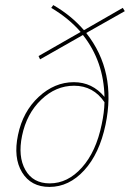

<svg xmlns="http://www.w3.org/2000/svg" viewBox="-20 -734 512 757"><path d="M472 -690 320 -604Q440 -452 396 -242Q372 -128 312 -62.5Q252 3 175 3Q102 3 67 -54.5Q32 -112 51 -202Q70 -294 132.5 -352Q195 -410 271 -410Q344 -410 392 -352Q389 -492 307 -596L138 -500L132 -513L298 -608Q251 -662 182 -703L190 -714Q261 -673 311 -615L464 -703ZM176 -11Q247 -11 303 -73.5Q359 -136 381 -244Q391 -290 392 -331Q348 -396 272 -396Q200 -396 142.5 -341Q85 -286 67 -199Q50 -117 80 -64Q110 -11 176 -11Z"/></svg>

Font: EauTestText Thin
Style: Italic
Weight: 250
Italic angle: -12°
Designer: Christian Thalmann (Catharsis Fonts)
Version: Version 0.001;PS 000.001;hotconv 1.0.88;makeotf.lib2.5.64775